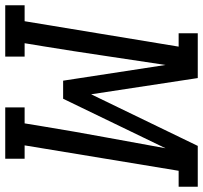

<svg xmlns="http://www.w3.org/2000/svg" viewBox="-83 -734 775 733"><g transform="rotate(90 304.5 -367.5)"><path d="M-42 0V-74H19L116 -662H65V-735H236L298 -328L495 -735H651V-662H590L493 -74H544V0H348V-74H409L421 -147Q440 -263 461.5 -379Q483 -495 504 -612L315 -221H246L186 -612Q168 -495 151 -379Q134 -263 115 -147L103 -74H154V0Z"/></g></svg>

Font: Iosevka Slab Extended Oblique
Style: Regular
Weight: 400
Width: 7
Italic angle: -9°
Monospace: yes
Designer: Belleve Invis
Foundry: Belleve Invis
Version: Version 11.1.0; ttfautohint (v1.8.3)